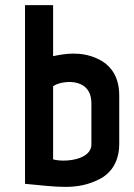

<svg xmlns="http://www.w3.org/2000/svg" viewBox="-20 -720 526 752"><path d="M447 -346C447 -422 412 -467 362 -490C296 -521 230 -509 188 -500V-700H78V0C203 11 280 27 369 -18C414 -41 447 -85 447 -157ZM338 -155C338 -90 225 -84 188 -96V-382C213 -403 338 -424 338 -315Z"/></svg>

Font: Advent Pro
Style: Bold
Weight: 700
Designer: Andreas Kalpakidis
Foundry: Andreas Kalpakidis
Version: Version 2.002 2008